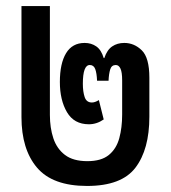

<svg xmlns="http://www.w3.org/2000/svg" viewBox="-20 -604 565 635"><path d="M268 11Q154 11 102.5 -49.5Q51 -110 51 -217V-584H145V-224Q145 -181 156.5 -146.5Q168 -112 195 -91.5Q222 -71 269 -71Q315 -71 340 -91.5Q365 -112 374.5 -147Q384 -182 384 -225V-338Q384 -365 378.5 -377Q373 -389 363 -389Q349 -389 344.5 -374.5Q340 -360 339 -337H301Q300 -362 295 -375.5Q290 -389 277 -389Q254 -389 254 -327Q254 -301 260 -283Q266 -265 284 -265Q294 -265 307 -273L323 -209Q300 -193 274 -193Q225 -193 201.5 -233Q178 -273 178 -333Q178 -394 198.5 -428Q219 -462 260 -462Q282 -462 298.5 -450.5Q315 -439 323 -412H325Q334 -439 351 -450.5Q368 -462 391 -462Q424 -462 449 -437.5Q474 -413 474 -347V-218Q474 -110 428 -49.5Q382 11 268 11Z"/></svg>

Font: Noto Sans Thai UI Cond Med
Style: Regular
Weight: 500
Width: 3
Designer: Monotype Design Team
Foundry: Monotype Imaging Inc.
Version: Version 2.000; ttfautohint (v1.8.4.7-5d5b)